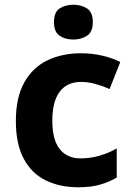

<svg xmlns="http://www.w3.org/2000/svg" viewBox="-20 -781 556 811"><path d="M311 10Q232 10 172.5 -19.5Q113 -49 80 -111Q47 -173 47 -270Q47 -370 83 -433.5Q119 -497 181 -526.5Q243 -556 322 -556Q369 -556 412 -546Q455 -536 488 -519L443 -405Q413 -418 382.5 -426.5Q352 -435 322 -435Q264 -435 232.5 -394Q201 -353 201 -271Q201 -190 232.5 -151Q264 -112 320 -112Q362 -112 401 -123.5Q440 -135 473 -154V-31Q441 -12 402.5 -1Q364 10 311 10ZM290 -761Q323 -761 347.5 -745.5Q372 -730 372 -687Q372 -646 347.5 -630Q323 -614 290 -614Q256 -614 232 -630Q208 -646 208 -687Q208 -730 232 -745.5Q256 -761 290 -761Z"/></svg>

Font: Noto Sans Meetei Mayek
Style: Bold
Weight: 700
Designer: Monotype Design Team and Neelakash Kshetrimayum
Foundry: Monotype Imaging Inc.
Version: Version 2.002; ttfautohint (v1.8.4.7-5d5b)